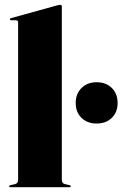

<svg xmlns="http://www.w3.org/2000/svg" viewBox="-20 -775 507 795"><path d="M236 -748V-32Q236 -15.5 248 -13L267 -8.5Q273 -7 273 -4Q273 0 268 0H23Q18 0 18 -4Q18 -7 24 -8.5L43 -13Q55 -15.5 55 -32V-683Q55 -691 46.5 -691H27Q21 -691 21 -695.5Q21 -698.5 26 -700L215.5 -752.5Q225.5 -755 229 -755Q236 -755 236 -748ZM380 -263.5Q341.5 -263.5 317.5 -287Q293.5 -310.5 293.5 -348.5Q293.5 -387 317.8 -410.8Q342 -434.5 380 -434.5Q419 -434.5 443 -410.8Q467 -387 467 -348.5Q467 -310.5 443 -287Q419 -263.5 380 -263.5Z"/></svg>

Font: Fraunces 144pt Black
Style: Regular
Weight: 900
Version: Version 1.000;[0bf87f6ff]